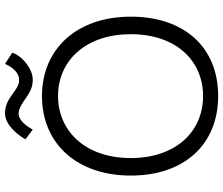

<svg xmlns="http://www.w3.org/2000/svg" viewBox="-84 -820 916 789"><g transform="rotate(-90 374.5 -426.0)"><path d="M438 -750H442C485 -750 538 -792 552 -834L506 -864C490 -828 466 -806 442 -806H438C396 -806 369 -864 302 -864C255 -863 215 -813 196 -780L236 -750C252 -778 273 -808 304 -808H306C351 -802 381 -750 438 -750ZM374 -646C522 -646 628 -529 628 -347C628 -160 518 -50 374 -50C226 -50 119 -164 119 -347C119 -535 231 -646 374 -646ZM374 -712C177 -712 47 -567 47 -347C47 -127 175 12 374 12C575 12 700 -128 700 -347C700 -568 568 -712 374 -712Z"/></g></svg>

Font: Mint Spirit
Style: Regular
Weight: 400
Designer: HARENDAL Hirwen
Foundry: Arkandis Digital Foundry.
Version: Version 1.004;FFEdit